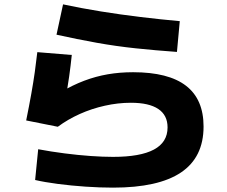

<svg xmlns="http://www.w3.org/2000/svg" viewBox="-20 -812 1040 880"><path d="M498 48Q439 48 372.5 43.5Q306 39 245 31Q184 23 141 13L155 -128Q214 -117 276 -109Q338 -101 395 -97Q452 -93 498 -93Q623 -93 685.5 -126.5Q748 -160 748 -228Q748 -284 705.5 -312.5Q663 -341 580 -341Q521 -341 460.5 -327.5Q400 -314 345.5 -289.5Q291 -265 245 -231L100 -260Q114 -329 123.5 -382.5Q133 -436 139.5 -482Q146 -528 151 -573L309 -560Q304 -511 297 -461.5Q290 -412 280 -360L259 -390Q313 -422 366 -442Q419 -462 474 -471.5Q529 -481 590 -481Q752 -481 832.5 -419Q913 -357 913 -232Q913 -91 809.5 -21.5Q706 48 498 48ZM791 -574Q693 -581 602.5 -590.5Q512 -600 423 -616Q334 -632 239 -653L269 -792Q353 -774 443 -759.5Q533 -745 624.5 -734Q716 -723 804 -715Z"/></svg>

Font: M PLUS 2 Thin ExtraBold
Style: Regular
Weight: 800
Version: Version 1.001